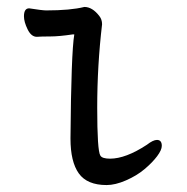

<svg xmlns="http://www.w3.org/2000/svg" viewBox="-20 -509 540 553"><path d="M287 24Q231 24 207 -9.5Q183 -43 183 -110Q185 -357 194 -410H190Q150 -404 124.5 -404Q99 -404 86 -403Q70 -403 59.5 -424.5Q49 -446 49 -462Q49 -485 64 -485Q102 -479 113 -479Q183 -479 223 -489Q246 -489 266 -463Q274 -453 274 -439Q260 -320 260 -199Q260 -75 269 -61Q274 -52 297 -52Q342 -52 403 -92Q421 -106 432 -106Q446 -106 446 -89Q446 -77 432.5 -59Q419 -41 396.5 -22Q374 -3 343 10.5Q312 24 287 24Z"/></svg>

Font: LXGW WenKai Mono Medium
Style: Regular
Weight: 500
Monospace: yes
Designer: LXGW / Fontworks Inc.
Foundry: LXGW / Fontworks Inc.
Version: Version 1.520; June 14, 2025